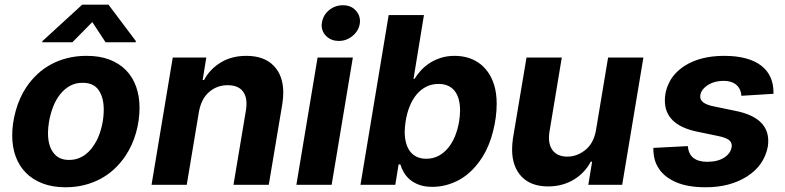

<svg xmlns="http://www.w3.org/2000/svg" viewBox="-20 -792 3366 823"><path d="M561.4 -610.8H432.5L375.7 -697.4L290.1 -610.8H160.9L161.9 -615.8L332.4 -772H445L562.5 -615.8ZM260.7 10.7Q205.3 10.7 162.6 -5.7Q120 -22 91.1 -51.3Q62.1 -80.6 47.2 -121.3Q32.3 -161.9 32.3 -210.9Q32.3 -263.1 47.6 -317.8Q55.4 -345.5 66.8 -371.1Q78.1 -396.7 94.1 -420.1Q114.3 -449.9 140.6 -474.4Q166.9 -498.9 199.2 -516.3Q231.5 -533.7 269.4 -543.1Q307.2 -552.6 350.1 -552.6Q406.6 -552.9 449.2 -536.6Q491.8 -520.2 520.6 -490.6Q549.4 -460.9 563.7 -419.9Q578.1 -378.9 578.1 -330.3Q578.1 -276.6 563 -222.7Q547.9 -168.7 516.7 -122.2Q496.4 -92.3 470.2 -67.8Q443.9 -43.3 411.8 -25.9Q379.6 -8.5 341.8 1.1Q304 10.7 260.7 10.7ZM275.9 -106.5Q296.2 -106.5 313.4 -112.4Q330.6 -118.3 345.2 -128.9Q359.7 -139.6 371.8 -154.7Q383.9 -169.7 393.5 -187.9Q401.3 -202.8 407.1 -219.5Q413 -236.2 416.9 -253.4Q420.8 -270.6 422.8 -288Q424.7 -305.4 424.7 -321.7Q424.7 -374.3 402.7 -405.9Q381 -437.1 334.9 -437.1Q304.3 -437.5 280 -424Q255.7 -410.5 237.6 -387.6Q219.5 -364.7 207.6 -334Q195.7 -303.3 190 -269.2Q185.7 -244 185.7 -221.6Q185.7 -158.4 217.3 -127.8Q238.6 -106.5 275.9 -106.5Z M1132.1 0H980.8L1034.4 -320.3Q1036.6 -334.5 1036.6 -347.3Q1036.6 -384.9 1016.3 -405.9Q996.1 -426.8 955.3 -426.8Q911.2 -426.8 877.8 -398.8Q844.1 -371.1 833.1 -315.3L780.5 0H629.6L720.5 -545.5H864.3L848.7 -449.2H854.8Q879.6 -495.7 926.1 -524.1Q972.7 -552.6 1036.2 -552.6Q1111.9 -552.6 1153.1 -510.3Q1194.2 -468 1194.2 -395.2Q1194.2 -383.9 1193.2 -372Q1192.1 -360.1 1190.3 -347.3Z M1432.2 -616.5Q1401.3 -616.5 1380 -635.7Q1358.7 -655.2 1358.7 -685Q1361.5 -723 1387.8 -746.1Q1414.4 -769.5 1449.6 -769.5Q1483 -769.5 1502.8 -749.3Q1523.1 -729.4 1523.1 -700.3Q1521.7 -664.1 1492.2 -638.8Q1465.9 -616.5 1432.2 -616.5ZM1401.6 0H1250.4L1341.3 -545.5H1492.5Z M1834.5 8.9Q1801.5 9.2 1777.5 0.5Q1753.6 -8.2 1737.2 -22Q1720.9 -35.9 1710.9 -53.3Q1701 -70.7 1696 -87.4H1688.6L1674.4 0H1525.2L1646 -727.3H1797.2L1752.5 -453.8H1756.7Q1766.7 -470.2 1782 -487.6Q1797.2 -505 1818.5 -519.5Q1839.8 -534.1 1867.4 -543.3Q1894.9 -552.6 1928.6 -552.6Q1957.4 -552.6 1983.5 -545.3Q2009.6 -538 2031.6 -522.9Q2053.6 -507.8 2070.7 -484.2Q2087.7 -460.6 2098 -428.3Q2109 -393.1 2109 -347.3Q2109 -288.7 2093 -227.6Q2077.8 -166.5 2047.6 -118.3Q2005.3 -52.6 1949.6 -21.7Q1893.5 8.9 1834.5 8.9ZM1806.8 -111.5Q1835.9 -111.5 1859.6 -123.9Q1883.2 -136.4 1901.1 -158.2Q1919 -180 1930.8 -209.3Q1942.5 -238.6 1948.2 -272.7Q1949.9 -284.8 1951 -296.2Q1952.1 -307.5 1952.1 -318.2Q1952.1 -344.8 1946.4 -365.9Q1940.7 -387.1 1929.2 -401.8Q1917.6 -416.5 1900.4 -424.4Q1883.2 -432.2 1859.7 -432.2Q1831 -432.2 1807.5 -420.5Q1784.1 -408.7 1766.3 -387.8Q1748.6 -366.8 1736.5 -337.4Q1724.4 -307.9 1718.8 -272.7Q1717 -260.3 1715.9 -248.8Q1714.8 -237.2 1714.8 -226.2Q1714.8 -200.6 1720.5 -179.5Q1726.2 -158.4 1737.6 -143.3Q1748.9 -128.2 1766.3 -119.9Q1783.7 -111.5 1806.8 -111.5Z M2329.2 7.1Q2255.7 7.1 2215.2 -35.5Q2175.1 -78.5 2175.1 -150.9Q2175.1 -162.3 2176 -174Q2176.8 -185.7 2178.6 -198.2L2236.9 -545.5H2388.1L2334.9 -225.1Q2334.2 -218.8 2333.6 -212.9Q2333.1 -207 2333.1 -201.3Q2333.1 -164.1 2353.3 -142.4Q2373.6 -120.7 2412.3 -120.7Q2453.1 -120.7 2489 -149.1Q2524.1 -177.2 2534.4 -232.2L2586.6 -545.5H2737.9L2647 0H2501.8L2518.1 -99.1H2512.4Q2500 -75.6 2481.9 -56.3Q2463.8 -36.9 2440.7 -22.7Q2417.6 -8.5 2389.6 -0.7Q2361.5 7.1 2329.2 7.1Z M3005.3 10.7Q2928.3 10.7 2878.4 -10.8Q2828.5 -32.3 2804.7 -68.5Q2791.2 -88.8 2785.9 -109.9Q2780.5 -131 2780.5 -158L2928.3 -165.8Q2933.6 -99.1 3011 -98.4Q3057.5 -98.4 3085.9 -117.5Q3114 -136.7 3116.8 -166.5Q3116.8 -183.6 3102.8 -193.2Q3088.8 -202.8 3057.5 -209.2L2966.6 -228Q2829.9 -257.1 2829.9 -360.8Q2829.9 -403.4 2850.5 -442.5Q2871.1 -481.2 2914.8 -509.9Q2982.2 -552.6 3084.2 -552.6Q3138.5 -552.6 3178.4 -541.4Q3218.4 -530.2 3244.3 -509.6Q3270.2 -489 3282.8 -460.4Q3295.5 -431.8 3295.5 -397V-389.9L3158 -381.4Q3157.3 -394.5 3152.3 -406.2Q3147.4 -418 3138.1 -426.7Q3128.9 -435.4 3114.9 -440.3Q3100.9 -445.3 3081.7 -445.3Q3039.4 -445.3 3010.3 -424.7Q2981.5 -404.5 2981.5 -377.1Q2981.5 -347.7 3039.8 -335.9L3135.7 -316.1Q3273.1 -287.6 3273.1 -187.5Q3273.1 -175.4 3271 -162.3Q3255.3 -82.7 3182.5 -35.9Q3109.4 10.7 3005.3 10.7Z"/></svg>

Font: Linik Sans
Style: Bold Italic
Weight: 700
Italic angle: 9°
Designer: Fonts by Rasmus Andersson / Changes by Cristiano Sobral with parts from Marc Monis
Foundry: rsms
Version: Version 3.020; ttfautohint (v1.6)